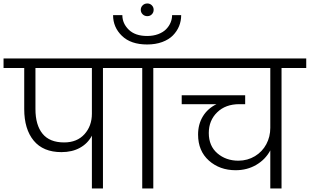

<svg xmlns="http://www.w3.org/2000/svg" viewBox="-49 -1073 1763 1093"><path d="M315.9 -262.2Q389.6 -262.2 431.9 -309.1Q474.1 -356 474.1 -425.8V-686H152.8V-452.1Q152.8 -361.3 193.1 -311.8Q233.4 -262.2 315.9 -262.2ZM-28.8 -686V-740.2H678.2V-686H537.1V0H474.1V-300.8Q450.7 -256.3 406.2 -231.7Q361.8 -207 300.8 -207Q196.8 -207 142.8 -272.5Q88.9 -337.9 88.9 -452.1V-686Z M760.7 0V-686H620.1V-740.2H964.8V-686H823.7V0Z M788.6 -819.8Q695.8 -819.8 645.3 -868.7Q594.7 -917.5 594.7 -986.8H647.5Q647.5 -939.5 684.1 -903.8Q720.7 -868.2 788.6 -868.2Q823.7 -868.2 851.6 -878.7Q879.4 -889.2 896.2 -906.2Q913.1 -923.3 921.9 -944.1Q930.7 -964.8 930.7 -986.8H982.4Q982.4 -953.6 970.5 -924.3Q958.5 -895 935.3 -871.3Q912.1 -847.7 874.3 -833.7Q836.4 -819.8 788.6 -819.8ZM815.4 -991.5Q805.2 -981 789.6 -981Q773.9 -981 763.2 -991.5Q752.4 -1002 752.4 -1017.1Q752.4 -1032.2 763.2 -1042.7Q773.9 -1053.2 789.6 -1053.2Q805.2 -1053.2 815.4 -1042.7Q825.7 -1032.2 825.7 -1017.1Q825.7 -1002 815.4 -991.5Z M906.7 -686V-740.2H1694.3V-686H1553.7V0H1489.7V-216.8Q1461.9 -165 1409.9 -134.5Q1357.9 -104 1292.5 -104Q1201.7 -104 1140.1 -158.9Q1078.6 -213.9 1078.6 -307.1Q1078.6 -365.7 1106 -410.6Q1133.3 -455.6 1183.6 -480H985.4V-530.8H1346.7V-480H1313.5Q1234.9 -480 1187.3 -433.6Q1139.6 -387.2 1139.6 -315.9Q1139.6 -242.2 1188.5 -200.2Q1237.3 -158.2 1308.6 -158.2Q1360.8 -158.7 1402.6 -184.1Q1444.3 -209.5 1467 -252Q1489.7 -294.4 1489.7 -345.2V-686Z"/></svg>

Font: SVN-Poppins Light
Style: Regular
Weight: 300
Designer: Ninad Kale (Devanagari), Jonny Pinhorn (Latin)
Foundry: Indian Type Foundry
Version: Version 3.002 2017